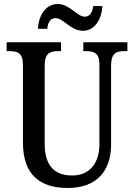

<svg xmlns="http://www.w3.org/2000/svg" viewBox="-20 -924 666 954"><path d="M392 -771C452 -771 485 -830 489 -894H443C440 -867 429 -841 401 -841C363 -841 327 -904 267 -904C205 -904 172 -845 168 -781H215C217 -808 228 -834 256 -834C295 -834 331 -771 392 -771ZM317 10C460 10 532 -74 532 -207V-600C532 -661 560 -670 599 -670H613V-714H394V-670H407C446 -670 474 -661 474 -604V-209C474 -116 428 -52 339 -52C257 -52 202 -94 202 -210V-600C202 -661 231 -670 270 -670H283V-714H13V-670H27C65 -670 94 -661 94 -604V-216C94 -53 181 10 317 10Z"/></svg>

Font: Noto Serif Condensed Medium
Style: Regular
Weight: 500
Width: 3
Designer: Monotype Design Team
Foundry: Monotype Imaging Inc.
Version: Version 2.015